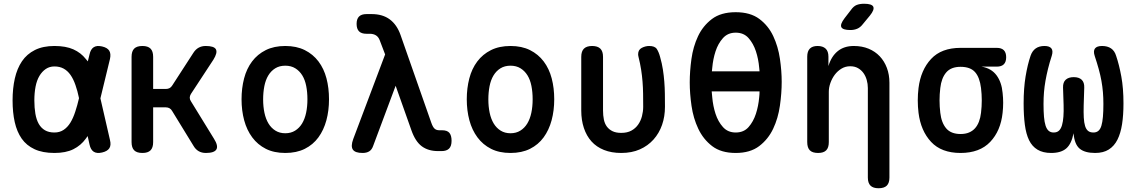

<svg xmlns="http://www.w3.org/2000/svg" viewBox="-20 -805 6040 1023"><path d="M566 -59Q573 -31 562.5 -15Q552 1 524 7.5Q496 14 479.5 3.5Q463 -7 457 -35L447 -80L437 -66Q411 -30 371 -10Q331 10 270 10Q207 10 164 -10Q121 -30 95.5 -66.5Q70 -103 58.5 -154.5Q47 -206 47 -270Q47 -334 59 -387Q71 -440 97 -478.5Q123 -517 166 -538.5Q209 -560 270 -560Q331 -560 371 -542Q411 -524 437 -491Q443 -485 448 -478L457 -515Q463 -543 479.5 -553.5Q496 -564 524 -557.5Q552 -551 562 -535Q572 -519 566 -491L515 -281ZM401 -282Q393 -321 382 -352Q371 -384 355.5 -406Q340 -428 319 -439.5Q298 -451 270 -451Q244 -451 224 -437.5Q204 -424 190 -400.5Q176 -377 169.5 -343.5Q163 -310 163 -270Q163 -231 168.5 -199Q174 -167 186.5 -145Q199 -123 219.5 -111Q240 -99 270 -99Q298 -99 319 -113Q340 -127 355 -151.5Q370 -176 381 -210Q392 -243 401 -282Z M739 10Q709 10 695 -4Q681 -18 681 -48V-502Q681 -532 695 -546Q709 -560 739 -560Q768 -560 782 -546Q796 -532 796 -502V-331H863Q875 -331 883.5 -335.5Q892 -340 898 -350L1010 -523Q1022 -542 1038.5 -551Q1055 -560 1076 -560Q1121 -560 1130.5 -542Q1140 -524 1117 -487L997 -304Q991 -294 991 -284.5Q991 -275 997 -266L1120 -66Q1144 -28 1133 -9Q1122 10 1077 10Q1055 10 1038.5 0.5Q1022 -9 1011 -28L897 -214Q892 -223 883.5 -228Q875 -233 864 -233H796V-48Q796 -18 782 -4Q768 10 739 10Z M1500 10Q1440 10 1396.5 -12Q1353 -34 1324 -73Q1295 -112 1281 -164Q1267 -216 1267 -276Q1267 -335 1280.5 -387Q1294 -439 1323 -477.5Q1352 -516 1396 -538Q1440 -560 1500 -560Q1560 -560 1604 -538Q1648 -516 1677 -477.5Q1706 -439 1719.5 -387.5Q1733 -336 1733 -276Q1733 -216 1719 -164Q1705 -112 1676.5 -73Q1648 -34 1604 -12Q1560 10 1500 10ZM1500 -95Q1530 -95 1552.5 -109Q1575 -123 1589.5 -147Q1604 -171 1611 -204Q1618 -237 1618 -276Q1618 -314 1611.5 -347Q1605 -380 1590.5 -403.5Q1576 -427 1553.5 -441Q1531 -455 1500 -455Q1469 -455 1446.5 -441Q1424 -427 1409.5 -403Q1395 -379 1388.5 -346Q1382 -313 1382 -275Q1382 -237 1389 -204Q1396 -171 1410.5 -147Q1425 -123 1447.5 -109Q1470 -95 1500 -95Z M1968 -27Q1961 -7 1947 1.5Q1933 10 1912 10Q1872 10 1860 -8Q1848 -26 1862 -64L2032 -515L2003 -591Q1996 -609 1982.5 -617Q1969 -625 1951 -625H1933Q1906 -625 1893 -638Q1880 -651 1880 -678Q1880 -704 1893 -717Q1906 -730 1933 -730H1960Q2019 -730 2057 -701.5Q2095 -673 2114 -619L2278 -151Q2286 -128 2295.5 -119.5Q2305 -111 2320 -111H2335Q2363 -111 2374.5 -97Q2386 -83 2386 -55Q2386 -26 2372.5 -13Q2359 0 2333 0H2314Q2262 0 2227.5 -25.5Q2193 -51 2172 -111L2088 -348Z M2700 10Q2640 10 2596.5 -12Q2553 -34 2524 -73Q2495 -112 2481 -164Q2467 -216 2467 -276Q2467 -335 2480.5 -387Q2494 -439 2523 -477.5Q2552 -516 2596 -538Q2640 -560 2700 -560Q2760 -560 2804 -538Q2848 -516 2877 -477.5Q2906 -439 2919.5 -387.5Q2933 -336 2933 -276Q2933 -216 2919 -164Q2905 -112 2876.5 -73Q2848 -34 2804 -12Q2760 10 2700 10ZM2700 -95Q2730 -95 2752.5 -109Q2775 -123 2789.5 -147Q2804 -171 2811 -204Q2818 -237 2818 -276Q2818 -314 2811.5 -347Q2805 -380 2790.5 -403.5Q2776 -427 2753.5 -441Q2731 -455 2700 -455Q2669 -455 2646.5 -441Q2624 -427 2609.5 -403Q2595 -379 2588.5 -346Q2582 -313 2582 -275Q2582 -237 2589 -204Q2596 -171 2610.5 -147Q2625 -123 2647.5 -109Q2670 -95 2700 -95Z M3077 -502Q3077 -532 3091.5 -546Q3106 -560 3135 -560Q3164 -560 3178.5 -546Q3193 -532 3193 -502V-216Q3193 -190 3197.5 -168Q3202 -146 3213.5 -130.5Q3225 -115 3243.5 -106Q3262 -97 3290 -97Q3322 -97 3344 -109Q3366 -121 3380 -141Q3394 -161 3400.5 -186Q3407 -211 3407 -236Q3407 -273 3406.5 -305.5Q3406 -338 3403.5 -370Q3401 -402 3396 -434Q3391 -466 3382 -502Q3381 -506 3380.5 -509.5Q3380 -513 3380 -516Q3380 -540 3399.5 -550Q3419 -560 3439 -560Q3469 -560 3479.5 -544Q3490 -528 3497 -502Q3507 -467 3512 -434.5Q3517 -402 3519.5 -370Q3522 -338 3522.5 -305Q3523 -272 3523 -236Q3523 -184 3507.5 -139.5Q3492 -95 3462 -61.5Q3432 -28 3389 -9Q3346 10 3290 10Q3238 10 3198 -6Q3158 -22 3131.5 -51.5Q3105 -81 3091 -123Q3077 -165 3077 -216Z M3900 10Q3822 10 3774.5 -26.5Q3727 -63 3700.5 -119Q3674 -175 3664.5 -241Q3655 -307 3655 -366Q3655 -425 3664 -490.5Q3673 -556 3699 -611.5Q3725 -667 3773 -703.5Q3821 -740 3900 -740Q3978 -740 4026 -704Q4074 -668 4100 -612.5Q4126 -557 4135.5 -492Q4145 -427 4145 -369Q4145 -309 4135.5 -242Q4126 -175 4099.5 -119Q4073 -63 4025 -26.5Q3977 10 3900 10ZM3900 -99Q3943 -99 3968.5 -128Q3994 -157 4007.5 -198.5Q4021 -240 4025 -286Q4027 -303 4027 -318H3772Q3773 -303 3775 -286Q3779 -240 3792.5 -198.5Q3806 -157 3832 -128Q3858 -99 3900 -99ZM4027 -425 4025 -445Q4021 -491 4007.5 -532Q3994 -573 3968.5 -602Q3943 -631 3900 -631Q3858 -631 3832 -602Q3806 -573 3792.5 -531.5Q3779 -490 3775 -444Q3774 -434 3773 -425Z M4396 -316V-48Q4396 -18 4382 -4Q4368 10 4339 10Q4309 10 4295 -4Q4281 -18 4281 -48V-503Q4281 -532 4295 -546Q4309 -560 4336 -560Q4364 -560 4379 -546Q4394 -532 4394 -503V-453Q4409 -504 4443 -532Q4477 -560 4529 -560Q4573 -560 4608 -545.5Q4643 -531 4667.5 -505Q4692 -479 4705.5 -443Q4719 -407 4719 -364V141Q4719 170 4705 184Q4691 198 4661 198Q4632 198 4618 184Q4604 170 4604 141V-336Q4604 -358 4598 -379Q4592 -400 4580.5 -416Q4569 -432 4551.5 -442Q4534 -452 4510 -452Q4484 -452 4463 -439Q4442 -426 4427.5 -406.5Q4413 -387 4404.5 -363Q4396 -339 4396 -316ZM4577 -676Q4564 -659 4547.5 -652Q4531 -645 4511 -645Q4471 -645 4463 -660Q4455 -675 4480 -708L4514 -752Q4528 -772 4544.5 -778.5Q4561 -785 4584 -785Q4626 -785 4633 -769Q4640 -753 4615 -722Z M5291 -450H5210Q5262 -441 5289.5 -404Q5317 -367 5322 -310Q5325 -284 5325 -257.5Q5325 -231 5322 -204Q5312 -108 5256 -49Q5200 10 5098 10Q4996 10 4941 -49Q4886 -108 4874 -204Q4870 -237 4870 -270Q4870 -303 4874 -336Q4886 -432 4941 -491Q4996 -550 5098 -550H5291Q5316 -550 5328.5 -537.5Q5341 -525 5341 -500Q5341 -475 5328.5 -462.5Q5316 -450 5291 -450ZM5098 -91Q5124 -91 5143 -99Q5162 -107 5175 -121.5Q5188 -136 5196 -157Q5204 -178 5207 -204Q5211 -237 5211 -270Q5211 -303 5207 -336Q5200 -393 5175 -421Q5150 -449 5098 -449Q5047 -449 5021.5 -419Q4996 -389 4990 -336Q4986 -303 4986 -270Q4986 -237 4990 -204Q4996 -151 5021.5 -121Q5047 -91 5098 -91Z M5852 -560Q5881 -560 5900 -547Q5919 -534 5927 -507Q5943 -460 5954.5 -397.5Q5966 -335 5966 -254Q5966 -192 5958.5 -143.5Q5951 -95 5934 -61Q5917 -27 5888 -8.5Q5859 10 5815 10Q5760 10 5732.5 -13Q5705 -36 5700 -95Q5689 -38 5661 -14Q5633 10 5581 10Q5537 10 5508 -7.5Q5479 -25 5463 -58Q5447 -91 5440.5 -140.5Q5434 -190 5434 -254Q5434 -335 5444.5 -398Q5455 -461 5471 -508Q5480 -534 5498.5 -547Q5517 -560 5545 -560Q5572 -560 5582 -547Q5592 -534 5584 -508Q5572 -471 5564 -438.5Q5556 -406 5550.5 -375Q5545 -344 5542.5 -314Q5540 -284 5540 -251Q5540 -211 5542.5 -182.5Q5545 -154 5551 -135.5Q5557 -117 5567.5 -108Q5578 -99 5594 -99Q5612 -99 5622.5 -109Q5633 -119 5638.5 -138Q5644 -157 5646 -184Q5648 -211 5647 -246L5644 -338Q5643 -366 5658 -380Q5673 -394 5701 -394Q5729 -394 5743.5 -380Q5758 -366 5757 -338L5754 -243Q5753 -206 5754.5 -178.5Q5756 -151 5761.5 -133.5Q5767 -116 5777.5 -107.5Q5788 -99 5806 -99Q5822 -99 5832.5 -108Q5843 -117 5848.5 -135.5Q5854 -154 5856.5 -182.5Q5859 -211 5859 -251Q5859 -284 5856.5 -314Q5854 -344 5848.5 -374.5Q5843 -405 5834 -437.5Q5825 -470 5813 -506Q5804 -533 5814 -546.5Q5824 -560 5852 -560Z"/></svg>

Font: Maple Mono NL SemiBold
Style: Regular
Weight: 600
Monospace: yes
Designer: subframe7536
Version: Version 7.000